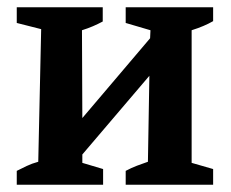

<svg xmlns="http://www.w3.org/2000/svg" viewBox="-20 -507 634 527"><path d="M26 0V-38Q40 -45 53.5 -51.5Q67 -58 85 -63L93 -427L26 -444V-487H262V-448Q249 -441 235 -435Q221 -429 205 -424L206 -183L392 -402L393 -424L325 -444V-487H565V-449Q541 -435 506 -424V-60L565 -43V0H325V-38Q340 -46 355.5 -52Q371 -58 386 -63L390 -299L206 -83V-60L263 -43V0Z"/></svg>

Font: Piazzolla SemiBold
Style: Regular
Weight: 600
Designer: Juan Pablo del Peral
Foundry: Huerta Tipografica
Version: Version 1.330